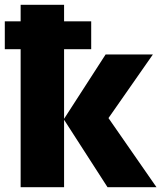

<svg xmlns="http://www.w3.org/2000/svg" viewBox="-20 -780 672 800"><path d="M247 -760V-691H360V-575H247V-285L420 -553H617L432 -288L632 0H428L247 -281V0H66V-575H0V-691H66V-760Z"/></svg>

Font: Noto Sans SemiCondensed Black
Style: Regular
Weight: 900
Width: 4
Designer: Monotype Design Team
Foundry: Monotype Imaging Inc.
Version: Version 2.013; ttfautohint (v1.8.4.7-5d5b)